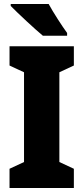

<svg xmlns="http://www.w3.org/2000/svg" viewBox="-20 -947 420 967"><path d="M225 -927H34V-917C67 -883 158 -798 196 -767H318V-781C295 -812 247 -886 225 -927ZM352 0V-97L279 -131V-583L352 -617V-714H28V-617L101 -583V-131L28 -97V0Z"/></svg>

Font: Noto Sans Arabic UI Cn Bk
Style: Regular
Weight: 900
Width: 3
Designer: Monotype Design Team, Nadine Chahine and Nizar Qandah
Foundry: Monotype Imaging Inc.
Version: Version 2.010